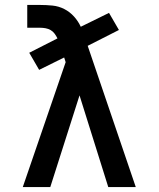

<svg xmlns="http://www.w3.org/2000/svg" viewBox="-20 -755 640 775"><path d="M72 0 245 -504 239 -523 138 -473 98 -542 212 -600Q207 -610 200.5 -619Q194 -628 184.5 -633.5Q175 -639 164 -641Q153 -643 142 -643H90V-735H142Q167 -735 192 -732.5Q217 -730 239.5 -718.5Q262 -707 279 -688Q296 -669 306 -647L420 -703L460 -634L334 -570L528 0H417L301 -370L183 0Z"/></svg>

Font: Iosevka Etoile Semibold
Style: Regular
Weight: 600
Designer: Belleve Invis
Foundry: Belleve Invis
Version: Version 22.1.2; ttfautohint (v1.8.4)